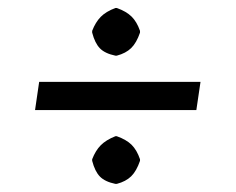

<svg xmlns="http://www.w3.org/2000/svg" viewBox="-20 -471 585 476"><path d="M208.5 -390.1V-394.5Q216.8 -416 229.7 -429.2Q242.7 -442.4 266.1 -451.2H269.5Q293 -442.9 306.2 -429.9Q319.3 -417 327.1 -394.5V-390.1Q318.4 -364.7 305.2 -351.8Q292 -338.9 269.5 -333H266.1Q240.2 -338.4 227.8 -351.1Q215.3 -363.8 208.5 -390.1ZM208.5 -72.3V-76.2Q216.8 -97.7 229.7 -110.8Q242.7 -124 266.1 -133.3H269.5Q293 -125 306.2 -112.1Q319.3 -99.1 327.1 -76.2V-72.3Q318.4 -46.9 305.2 -33.9Q292 -21 269.5 -15.1H266.1Q240.2 -20.5 227.8 -33.2Q215.3 -45.9 208.5 -72.3ZM477.1 -268.1 466.8 -198.2H66.9L77.1 -268.1Z"/></svg>

Font: Linux Biolinum
Style: Bold
Weight: 700
Designer: Philipp H. Poll
Foundry: Philipp H. Poll
Version: Version 1.3.2 ; ttfautohint (v0.9)